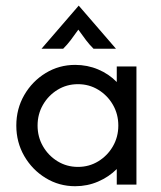

<svg xmlns="http://www.w3.org/2000/svg" viewBox="-20 -651 568 677"><path d="M245.1 5.6Q188.2 5.6 141 -23.3Q93.8 -52.1 65.6 -100.7Q37.5 -149.3 37.5 -208.3Q37.5 -267.4 65.6 -316Q93.8 -364.6 141 -393.4Q188.2 -422.2 245.1 -422.2Q288.2 -422.2 326 -406.2Q363.9 -390.3 391.7 -361.8V-416.7H461.1V0H391.7V-54.9Q363.9 -27.1 326 -10.8Q288.2 5.6 245.1 5.6ZM254.9 -62.5Q294.4 -62.5 326.7 -82.3Q359 -102.1 378.1 -135.1Q397.2 -168.1 397.2 -208.3Q397.2 -248.6 378.1 -281.6Q359 -314.6 326.7 -334.4Q294.4 -354.2 254.9 -354.2Q215.3 -354.2 183 -334.4Q150.7 -314.6 131.6 -281.6Q112.5 -248.6 112.5 -208.3Q112.5 -168.1 131.6 -135.1Q150.7 -102.1 183 -82.3Q215.3 -62.5 254.9 -62.5ZM126.4 -479.2 257.6 -631.2 388.9 -479.2H309.7Q295.1 -493.8 283.3 -509.4Q271.5 -525 256.2 -546.5Q241 -525 229.2 -509.4Q217.4 -493.8 202.8 -479.2Z"/></svg>

Font: co2trust
Style: Regular
Weight: 400
Designer: Kristian Moeller
Foundry: Dicotype
Version: Version 1.000